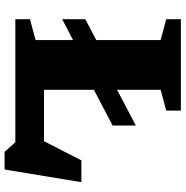

<svg xmlns="http://www.w3.org/2000/svg" viewBox="-6 -740 793 820"><g transform="rotate(90 390.0 -330.5)"><path d="M704.5 46H629L588 0H62.5V-62.5L151.5 -86.5V-246.5L62.5 -200V-299L151.5 -345.5V-620.5L62.5 -644.5V-707H453V-644.5L364 -620.5V-434.5L516.5 -514.5V-415.5L364 -335.5V-122.5H583.5L665.5 -282H758.5Z"/></g></svg>

Font: Newsreader Caption
Style: Bold
Weight: 700
Designer: Hugues Gentile
Foundry: Production Type
Version: Version 1.001